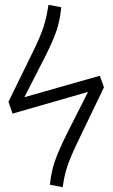

<svg xmlns="http://www.w3.org/2000/svg" viewBox="-20 -766 467 796"><path d="M411 -404 308 -190Q273 -118 259.5 -77.5Q246 -37 240 10L187 0Q192 -52 206.5 -95Q221 -138 257 -211L345 -385L32 -295L15 -344L114 -546Q149 -617 161.5 -657.5Q174 -698 181 -746L234 -736Q229 -683 214.5 -639.5Q200 -596 164 -525L81 -363L394 -452Z"/></svg>

Font: Fira Sans Light
Style: Regular
Weight: 300
Designer: bBox Type GmbH & Carrois Corporate GbR & Edenspiekermann AG
Foundry: bBox Type GmbH & Carrois Corporate GbR & Edenspiekermann AG
Version: Version 4.301